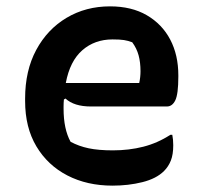

<svg xmlns="http://www.w3.org/2000/svg" viewBox="-20 -570 640 604"><path d="M326 -550Q394 -550 442 -522Q490 -494 515.5 -445.5Q541 -397 541 -333V-329Q541 -274 531.5 -254.5Q522 -235 505 -235H266Q213 -235 186 -260L181 -257Q180 -246 180 -235V-228Q180 -164 202 -124Q228 -110 259 -103.5Q290 -97 335 -97Q386 -97 431 -108.5Q476 -120 516 -146H522Q525 -131 525 -113Q525 -84 517.5 -65Q510 -46 496 -32Q472 -8 428 3Q384 14 334 14Q254 14 192 -18Q130 -50 94.5 -109.5Q59 -169 59 -252V-260Q59 -348 94 -413Q129 -478 189.5 -514Q250 -550 326 -550ZM334 -446Q278 -446 239 -412Q200 -378 187 -309H418Q420 -318 421 -327.5Q422 -337 422 -346Q422 -374 416 -396Q410 -418 396 -437Q383 -442 370 -444Q357 -446 334 -446Z"/></svg>

Font: Recursive Sn Csl St SmB
Style: Regular
Weight: 600
Version: Version 1.079;hotconv 1.0.112;makeotfexe 2.5.65598; ttfautoh